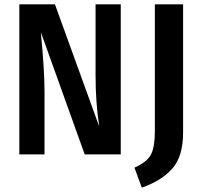

<svg xmlns="http://www.w3.org/2000/svg" viewBox="-20 -711 928 884"><path d="M536 -691V0H370L168 -563Q185 -387 185 -287V0H69V-691H233L437 -128Q420 -238 420 -363V-691ZM823 -691V-101Q823 9 773.5 65Q724 121 633 153L599 61Q657 35 675 0.5Q693 -34 693 -106V-691Z"/></svg>

Font: Fira Sans Condensed Medium
Style: Regular
Weight: 500
Width: 3
Designer: Carrois Corporate & Edenspiekermann AG
Foundry: Carrois Corporate GbR & Edenspiekermann AG
Version: Version 4.203;PS 004.203;hotconv 1.0.88;makeotf.lib2.5.64775